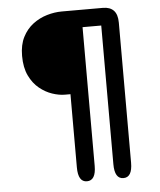

<svg xmlns="http://www.w3.org/2000/svg" viewBox="-55 -713 728 875"><g transform="rotate(-5 309.5 -275.5)"><path d="M241.5 -287.5Q215 -287.5 184.2 -297.8Q153.5 -308 125.8 -330.5Q98 -353 80.2 -390Q62.5 -427 62.5 -480.5Q62.5 -531 80.5 -566.2Q98.5 -601.5 128 -623.8Q157.5 -646 192.2 -656.2Q227 -666.5 260.5 -666.5H448.5Q481 -666.5 498 -648.5Q515 -630.5 515 -593V47.5Q515 114.5 474.5 114.5Q434 114.5 434 47.5V-587H348.5V47.5Q348.5 114.5 307.5 114.5Q267 114.5 267 47.5V-287.5Z"/></g></svg>

Font: Sono Monospace Medium
Style: Regular
Weight: 500
Designer: Tyler Finck
Foundry: Tyler Finck
Version: Version 2.112